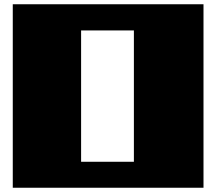

<svg xmlns="http://www.w3.org/2000/svg" viewBox="-20 -760 1016 902"><path d="M936 122V-740H40V122ZM609 0H361V-617H609Z"/></svg>

Font: Takraf VEB
Style: Regular
Weight: 400
Designer: Jan Sonntag
Foundry: Jan Sonntag | S FONTS | www.sonntag.nl
Version: Version 2.001